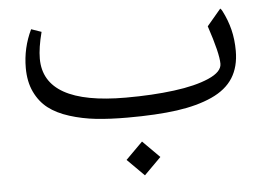

<svg xmlns="http://www.w3.org/2000/svg" viewBox="-45 -422 963 691"><g transform="rotate(-5 436.5 -76.0)"><path d="M451.7 89.4 512.7 150.4 451.7 211.4 390.6 150.4ZM407.2 -1Q344.2 -1 294.4 -6.3Q244.6 -11.7 199 -26.1Q153.3 -40.5 123.3 -63.7Q93.3 -86.9 75.7 -124Q58.1 -161.1 58.1 -210.9Q58.1 -283.2 89.4 -348.1L126 -335.4Q111.3 -278.8 111.3 -239.7Q111.3 -73.2 407.7 -73.2Q504.4 -73.2 582.3 -83.3Q660.2 -93.3 708.7 -114.5Q757.3 -135.7 757.3 -165Q757.3 -202.6 723.6 -303.2L773.9 -362.8Q777.3 -360.4 781.2 -353Q798.8 -318.8 807.6 -283.2Q816.4 -247.6 816.4 -206.5Q816.4 -148.9 791.3 -109.1Q766.1 -69.3 713.4 -45.4Q660.6 -21.5 586.7 -11.2Q512.7 -1 407.2 -1Z"/></g></svg>

Font: Sahel Light FD
Style: Light-FD
Weight: 300
Foundry: Saber Rastikerdar (saber.rastikerdar@gmail.com)
Version: Version 3.3.0